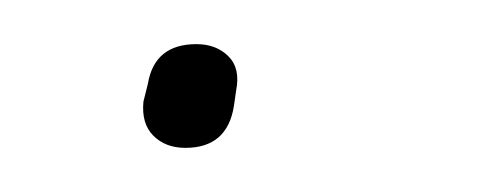

<svg xmlns="http://www.w3.org/2000/svg" viewBox="-20 -56 225 87"><path d="M64 11Q55 11 49.5 5.5Q44 0 45 -10L47 -18Q50 -36 69 -36Q78 -36 83.5 -30.5Q89 -25 87 -15L86 -8Q83 11 64 11Z"/></svg>

Font: Sofia Sans Semi Condensed Thin
Style: Italic
Weight: 250
Italic angle: -9°
Version: Version 4.100